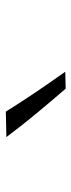

<svg xmlns="http://www.w3.org/2000/svg" viewBox="189 -1041 247 665"><g transform="rotate(-90 312.5 -708.5)"><path d="M337.9 -604.5 396.5 -606Q359.8 -657.8 325.2 -708.9Q290.6 -760 258.5 -811.8L170.2 -809.9Q209.3 -757.5 251.6 -706.5Q293.9 -655.4 337.9 -604.5Z"/></g></svg>

Font: Pinar-VF-FD
Style: Regular
Weight: 300
Designer: Amin Abedi
Version: Version 3.0